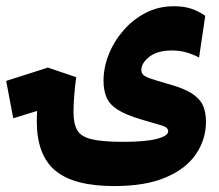

<svg xmlns="http://www.w3.org/2000/svg" viewBox="-108 -427 714 625"><path d="M264.2 178.7Q131.8 178.7 71.8 128.2Q11.7 77.6 11.7 -32.7Q11.7 -47.4 12.7 -65.9L-64.9 -42L-87.9 -163.6L47.9 -207L140.1 -175.8Q136.2 -148.4 133.8 -118.2Q131.3 -87.9 131.3 -62Q131.3 -24.9 143.1 -3.7Q154.8 17.6 189.7 26.1Q224.6 34.7 293.5 34.7Q366.2 34.7 402.8 24.9Q439.5 15.1 439.5 0.5Q439.5 -12.2 419.2 -18.3Q398.9 -24.4 353.5 -37.6Q301.8 -52.7 274.9 -70.1Q248 -87.4 238.5 -110.4Q229 -133.3 229 -164.6Q229 -206.5 245.8 -249.3Q262.7 -292 293.5 -327.6Q324.2 -363.3 366 -385Q407.7 -406.7 458 -406.7Q491.7 -406.7 516.1 -398.2Q540.5 -389.6 560.1 -375.5L540 -239.7Q522.9 -249 500.5 -255.9Q478 -262.7 451.7 -262.7Q404.3 -262.7 378.2 -242.2Q352.1 -221.7 352.1 -199.7Q352.1 -190.4 357.4 -184.3Q362.8 -178.2 381.1 -171.6Q399.4 -165 439 -153.8Q491.2 -139.6 517.6 -122.1Q543.9 -104.5 553.2 -82.3Q562.5 -60.1 562.5 -31.7Q562.5 26.4 530.3 74.2Q498 122.1 431.9 150.4Q365.7 178.7 264.2 178.7Z"/></svg>

Font: Cascadia Mono
Style: Bold
Weight: 700
Monospace: yes
Designer: Aaron Bell
Foundry: Saja Typeworks
Version: Version 2404.023; ttfautohint (v1.8.4)